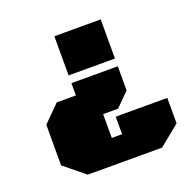

<svg xmlns="http://www.w3.org/2000/svg" viewBox="-129 -655 1008 1000"><g transform="rotate(-20 375.0 -154.5)"><path d="M274 -306V-523H531V-306ZM191 214 77 121V-104L168 -195H274V-263H531V-129L457 -55H374V77H431V-20H717V121L603 214Z"/></g></svg>

Font: Tomorrow Black
Style: Regular
Weight: 900
Designer: Tony de Marco, Monica Rizzolli
Foundry: Just in Type
Version: Version 2.002